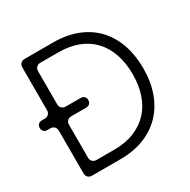

<svg xmlns="http://www.w3.org/2000/svg" viewBox="-157 -849 987 997"><g transform="rotate(-30 336.5 -350.0)"><path d="M84 -32V-289Q84 -303 75 -312Q66 -321 52 -321H34Q21 -321 13 -329Q5 -337 5 -350Q5 -363 13 -371Q21 -379 34 -379H52Q66 -379 75 -388Q84 -397 84 -411V-668Q84 -682 93 -691Q102 -700 116 -700H287Q369 -700 432.5 -674.5Q496 -649 539 -602.5Q582 -556 604 -492Q626 -428 626 -350Q626 -269 602.5 -204.5Q579 -140 535 -94.5Q491 -49 428.5 -24.5Q366 0 287 0H116Q102 0 93 -9Q84 -18 84 -32ZM177 -59H284Q353 -59 405 -80.5Q457 -102 492 -140Q527 -178 545 -232Q563 -286 563 -350Q563 -418 544.5 -472Q526 -526 490.5 -564Q455 -602 403 -622Q351 -642 284 -642H177Q163 -642 154 -633Q145 -624 145 -610V-411Q145 -397 154 -388Q163 -379 177 -379H267Q280 -379 288 -371Q296 -363 296 -350Q296 -337 288 -329Q280 -321 267 -321H177Q163 -321 154 -312Q145 -303 145 -289V-91Q145 -77 154 -68Q163 -59 177 -59Z"/></g></svg>

Font: Higure Gothic
Style: Regular
Weight: 400
Designer: Yoshimichi Ohira
Foundry: Positype
Version: Version 1.000